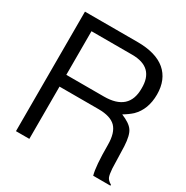

<svg xmlns="http://www.w3.org/2000/svg" viewBox="-146 -746 833 862"><g transform="rotate(30 270.5 -315.0)"><path d="M331.1 -564C407.7 -564 444.8 -526.9 443.4 -453.6C443.8 -376.5 400.9 -337.9 314.9 -337.9H120.1V-564ZM451.2 -5.9H540.5V-10.7C527.8 -18.1 520 -25.9 516.6 -34.2C513.2 -42.5 510.7 -56.6 509.3 -76.2L505.9 -190.4C503.9 -227.5 497.6 -253.9 486.8 -268.6C476.6 -283.7 456.1 -297.4 426.3 -309.6C444.3 -320.3 459 -331.1 470.7 -341.8C501.5 -372.1 517.1 -413.1 517.1 -464.8C517.1 -516.1 500.5 -556.2 467.8 -584C434.6 -611.8 386.7 -625.5 323.2 -625.5H50.8V-5.9H120.1V-276.9H323.2C363.8 -276.9 393.6 -267.6 411.6 -249.5C429.7 -231 439 -200.7 439 -158.7C439 -85 442.9 -34.2 451.2 -5.9Z"/></g></svg>

Font: Meera New
Style: Regular
Weight: 400
Designer: Hussain K H
Foundry: RIT
Version: 1.4.1